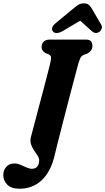

<svg xmlns="http://www.w3.org/2000/svg" viewBox="-115 -942 643 1174"><path d="M357.5 -529Q351.5 -506.5 338.5 -457.5Q325.5 -408.5 308.8 -344.5Q292 -280.5 274.8 -213.5Q257.5 -146.5 242.5 -87Q227.5 -27.5 218 12Q194.5 109.5 139.2 160.8Q84 212 3.5 212Q-46 212 -70.5 187.2Q-95 162.5 -95 128Q-95 99 -76.8 78.2Q-58.5 57.5 -26 57.5Q-9 57.5 9.8 65.5Q28.5 73.5 46.8 81.8Q65 90 80 90Q122 90 124.5 40.5Q125 25.5 115.2 10.2Q105.5 -5 93.5 -22.2Q81.5 -39.5 74.8 -59.8Q68 -80 74 -104Q77 -116 85.5 -147.8Q94 -179.5 105.5 -223.2Q117 -267 130 -315.8Q143 -364.5 155 -410.8Q167 -457 176.8 -494Q186.5 -531 191 -551Q198.5 -582 197 -592.5Q195.5 -603 182.5 -609.5L163.5 -617.5Q139.5 -630.5 139.5 -653.5Q139.5 -674 152 -687Q164.5 -700 189.5 -700H408.5Q433.5 -700 441.8 -689Q450 -678 450 -660.5Q450 -643.5 440.5 -632Q431 -620.5 419 -614.5L398 -607Q389 -603 383.2 -597.2Q377.5 -591.5 371.8 -576.2Q366 -561 357.5 -529ZM268.5 -752Q248 -740.5 232.5 -740.2Q217 -740 210 -748.5Q190.5 -771.5 225.5 -800.5L321.5 -880Q343.5 -898.5 359.8 -910Q376 -921.5 397.5 -921.5Q419 -921.5 430.2 -910.5Q441.5 -899.5 452 -880L503 -792.5Q511 -778.5 506.8 -766.8Q502.5 -755 493.5 -748Q469.5 -731 446 -752L375.5 -815.5Z"/></svg>

Font: Fraunces 144pt S100
Style: Bold Italic
Weight: 700
Italic angle: -16°
Version: Version 1.000; ttfautohint (v1.8.3)